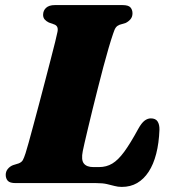

<svg xmlns="http://www.w3.org/2000/svg" viewBox="-20 -720 674 755"><path d="M358.5 0H42Q18.5 0 10.5 -9.2Q2.5 -18.5 2.5 -32.5Q2.5 -45.5 10.5 -55.5Q18.5 -65.5 31 -70.5L53.5 -77.5Q65 -82 69.8 -90.5Q74.5 -99 80.5 -117.5Q84.5 -129.5 92.5 -158.5Q100.5 -187.5 111.2 -227.2Q122 -267 134 -312.5Q146 -358 157.8 -403.2Q169.5 -448.5 179.8 -488Q190 -527.5 197 -555.5Q204 -583.5 206 -594.5Q208.5 -607 205 -614Q201.5 -621 193 -624L172 -631.5Q162.5 -636 156 -643.2Q149.5 -650.5 149.5 -661.5Q149.5 -678.5 161.2 -689.2Q173 -700 195.5 -700H461.5Q485 -700 493 -690.8Q501 -681.5 501 -667.5Q501 -653.5 492.8 -644Q484.5 -634.5 473.5 -629.5L450 -622.5Q441 -619 435.8 -612.2Q430.5 -605.5 425 -588Q417 -565 407 -530.8Q397 -496.5 386.2 -456Q375.5 -415.5 364.8 -373Q354 -330.5 344 -290Q334 -249.5 326 -215.5Q318 -181.5 312.5 -158Q307 -134.5 305.5 -126Q298.5 -91 309.8 -77Q321 -63 347 -63H369.5Q398.5 -63 421.5 -76.8Q444.5 -90.5 468.5 -123.2Q492.5 -156 523.5 -213Q536.5 -236.5 548.5 -245.5Q560.5 -254.5 573 -254.5Q592 -254.5 599.8 -242.2Q607.5 -230 607 -209.5Q605 -157 594.2 -115.2Q583.5 -73.5 564.5 -44.5Q545.5 -15.5 519.2 -0.2Q493 15 459 15Q443.5 15 430 11.2Q416.5 7.5 400.2 3.8Q384 0 358.5 0Z"/></svg>

Font: Fraunces Wonky
Style: Italic
Weight: 900
Italic angle: -16°
Version: Version 1.000;[b76b70a41]